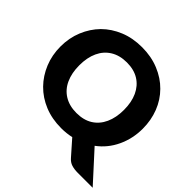

<svg xmlns="http://www.w3.org/2000/svg" viewBox="-218 -925 1249 1249"><g transform="rotate(45 406.5 -300.0)"><path d="M674 137Q644 137 619.5 129.5Q595 122 576 100L486 -2Q464 3 441 5.5Q418 8 394 8Q309 8 239.5 -20.5Q170 -49 120 -100Q71 -150 43 -218Q15 -286 15 -365Q15 -444 43 -512Q71 -580 120 -630Q170 -680 239.5 -708.5Q309 -737 394 -737Q479 -737 549.5 -708Q620 -679 669 -629Q719 -579 745.5 -511Q772 -443 772 -365Q772 -274 735 -195Q698 -116 629 -65L813 137ZM394 -132Q460 -132 505.5 -160.5Q551 -189 575 -241.5Q599 -294 599 -365Q599 -436 575 -488Q551 -540 505.5 -568.5Q460 -597 394 -597Q329 -597 282.5 -568.5Q236 -540 212 -488Q188 -436 188 -365Q188 -294 212 -241.5Q236 -189 282.5 -160.5Q329 -132 394 -132Z"/></g></svg>

Font: Aleo Black
Style: Regular
Weight: 900
Designer: Alessio Laiso
Foundry: Alessio Laiso
Version: Version 2.001;gftools[0.9.29]